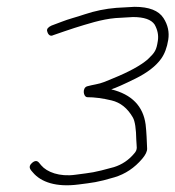

<svg xmlns="http://www.w3.org/2000/svg" viewBox="-20 -523 514 563"><path d="M369.9 -473C402.4 -473 423.5 -465.7 433.4 -451C442.3 -435.1 445.4 -419.1 442.8 -403C438.6 -376 434.9 -369.6 413.3 -349C392.3 -330.9 358.2 -312.2 310.9 -293C302.7 -289.7 294.2 -286.2 285.5 -282.6C269.9 -276.2 251.8 -274.6 235.8 -270C220.7 -265.7 223.8 -239.2 235.7 -238C257 -238 280.7 -234.9 307 -228.6C333.2 -222.4 354.2 -205.6 369.8 -178.1C375.8 -167.4 379.1 -145.4 379.7 -112C380.1 -93.1 384.9 -85.4 373.6 -73C357.8 -53.9 338 -40.5 314.2 -33C250.9 -15.7 253.4 -17.7 200.3 -10.5C154.6 -4.2 117.5 -18.4 101 -38L94.3 -46C88.7 -52.7 81.8 -52.3 73.6 -45C60.1 -32.9 70.9 -23.9 76.7 -17C100 10.7 144.4 26.6 210.1 18C251.6 12.6 265.5 11.8 315.5 -3.1C347.3 -12.6 374.5 -30.8 397.1 -57.5C407 -69.2 411.7 -79.2 411.4 -87.5C410.4 -110.2 409.8 -133.8 407 -158C399.8 -211.8 366.3 -246.2 306.3 -261C319.2 -265.1 342.9 -275.6 377.5 -292.7C412 -309.8 437 -329.1 452.5 -350.7C462.8 -365.1 469.7 -383.5 473.3 -406.1C476.9 -428.7 472.3 -450 459.4 -470C445.3 -492 417.1 -503 374.7 -503L321.2 -500C289.2 -497.4 258.2 -491 228.2 -481C216.2 -477 204.5 -473.3 192.9 -470C169 -463.1 154 -456.2 131 -448C121.2 -443.5 116.9 -438.2 118.1 -432.1C119.6 -424.8 125.5 -414 136.5 -420L168.3 -431C177.5 -434.3 187.5 -437.7 198.3 -441C235.4 -452.4 276.7 -466.3 318.4 -470Z"/></svg>

Font: MewTooHand
Style: Ita
Weight: 400
Designer: Mew Too, Robert Jablonski
Version: Version 0.77